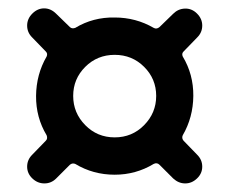

<svg xmlns="http://www.w3.org/2000/svg" viewBox="-20 -591 540 452"><path d="M319.3 -433.6Q291 -461.9 250 -461.9Q209 -461.9 180.7 -433.6Q152.3 -405.3 152.3 -365.2Q152.3 -325.2 180.7 -296.4Q209 -267.6 250 -267.6Q291 -267.6 319.3 -296.4Q347.7 -325.2 347.7 -365.2Q347.7 -405.3 319.3 -433.6ZM55.7 -226.6 87.9 -259.8Q92.8 -264.6 89.8 -272.5Q64.5 -314.5 64.9 -365.2Q65.4 -416 89.8 -458Q92.8 -464.8 87.9 -469.7L55.7 -502.9Q43.9 -514.6 43.9 -530.8Q43.9 -546.9 56.2 -559.1Q68.4 -571.3 84 -571.3Q99.6 -571.3 112.3 -558.6L144.5 -527.3Q149.4 -522.5 157.2 -525.4Q199.2 -550.8 250 -549.8Q299.8 -549.8 341.8 -525.4Q348.6 -521.5 355.5 -527.3L387.7 -558.6Q399.4 -570.3 415.5 -570.8Q431.6 -571.3 443.8 -559.1Q456.1 -546.9 456.1 -530.8Q456.1 -514.6 444.3 -502.9L412.1 -469.7Q407.2 -464.8 410.2 -458Q435.5 -416 435.1 -365.2Q434.6 -314.5 410.2 -272.5Q407.2 -265.6 412.1 -259.8L444.3 -226.6Q456.1 -214.8 456.1 -198.7Q456.1 -182.6 443.8 -170.9Q431.6 -159.2 416 -159.2Q400.4 -159.2 387.7 -170.9L355.5 -203.1Q349.6 -209 341.8 -205.1Q299.8 -179.7 250 -179.7Q199.2 -179.7 157.2 -205.1Q150.4 -208 144.5 -203.1L112.3 -170.9Q100.6 -159.2 84.5 -159.2Q68.4 -159.2 56.2 -170.9Q43.9 -182.6 43.9 -198.7Q43.9 -214.8 55.7 -226.6Z"/></svg>

Font: Rounded Mgen+ 1m medium
Style: Regular
Weight: 500
Designer: [Source Han Sans]
Ryoko NISHIZUKA  (kana & ideographs); Paul D. Hunt (Latin, Greek & Cyrillic); Wenlong ZHANG  (bopomofo
Version: Version 1.059.20150602